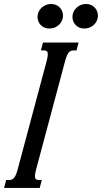

<svg xmlns="http://www.w3.org/2000/svg" viewBox="-87 -925 502 945"><path d="M142.6 -624.5Q148.4 -646.5 148.4 -657.7Q148.4 -668.9 143.6 -672.9Q138.7 -676.8 128.9 -676.8H114.3L124.5 -715.8H299.8L289.6 -676.8H275.4Q268.1 -676.8 262.2 -674.6Q256.3 -672.4 251.5 -666.7Q246.6 -661.1 242.2 -650.9Q237.8 -640.6 233.4 -624.5L90.8 -91.3Q85 -69.3 85 -58.1Q85 -46.9 89.8 -43Q94.7 -39.1 104.5 -39.1H118.7L108.4 0H-66.9L-56.6 -39.1H-42Q-34.7 -39.1 -29.1 -41.3Q-23.4 -43.5 -18.3 -49.1Q-13.2 -54.7 -8.8 -64.9Q-4.4 -75.2 0 -91.3ZM154.8 -784.7Q143.1 -784.7 132.8 -788.8Q122.6 -793 114.7 -800.5Q106.9 -808.1 102.3 -818.8Q97.7 -829.6 97.7 -842.3Q97.7 -851.6 101.6 -862.8Q105.5 -874 114 -883.3Q122.6 -892.6 135.5 -898.9Q148.4 -905.3 166 -905.3Q177.7 -905.3 188.2 -900.9Q198.7 -896.5 206.3 -888.9Q213.9 -881.3 218.5 -870.6Q223.1 -859.9 223.1 -847.2Q223.1 -837.4 219.2 -826.7Q215.3 -815.9 206.8 -806.4Q198.2 -796.9 185.3 -790.8Q172.4 -784.7 154.8 -784.7ZM326.7 -784.7Q314.9 -784.7 304.7 -788.8Q294.4 -793 286.6 -800.5Q278.8 -808.1 274.2 -818.8Q269.5 -829.6 269.5 -842.3Q269.5 -851.6 273.4 -862.8Q277.3 -874 285.9 -883.3Q294.4 -892.6 307.4 -898.9Q320.3 -905.3 337.9 -905.3Q349.6 -905.3 360.1 -900.9Q370.6 -896.5 378.2 -888.9Q385.7 -881.3 390.4 -870.6Q395 -859.9 395 -847.2Q395 -837.4 391.1 -826.7Q387.2 -815.9 378.7 -806.4Q370.1 -796.9 357.2 -790.8Q344.2 -784.7 326.7 -784.7Z"/></svg>

Font: Arian AMU Serif
Style: Italic
Weight: 400
Italic angle: -15°
Designer: Ruben Hakobyan (Tarumian)
Foundry: Ruben Hakobyan (Tarumian)
Version: Version 1.002